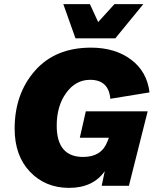

<svg xmlns="http://www.w3.org/2000/svg" viewBox="-20 -901 758 931"><path d="M539 -715H346L287 -881H416L456 -794L535 -881H675ZM367 -233 396 -361H696L605 0H473L488 -71Q431 10 315 10Q200 10 125.5 -68Q51 -146 51 -277Q51 -446 149.5 -558Q248 -670 421 -670Q538 -670 615.5 -612Q693 -554 705 -453L515 -422Q507 -514 417 -514Q347 -514 301 -450.5Q255 -387 255 -292Q255 -140 383 -140Q472 -140 500 -213L508 -233Z"/></svg>

Font: Elaine Sans ExtraBold
Style: Italic
Weight: 800
Italic angle: -13°
Designer: Wei Huang
Foundry: Wei Huang
Version: Version 2.001;December 24, 2019;FontCreator 12.0.0.2547 64-b